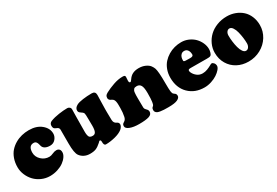

<svg xmlns="http://www.w3.org/2000/svg" viewBox="38 -1283 2965 2054"><g transform="rotate(-30 1521.0 -256.0)"><path d="M318.8 -527.3Q414.1 -527.3 471.9 -479Q529.8 -430.7 529.8 -365.2Q529.8 -329.6 504.2 -299.1Q478.5 -268.6 437 -268.6Q400.9 -268.6 377 -281.5Q353 -294.4 346.2 -319.8Q345.7 -321.3 343.8 -329.1Q341.8 -336.9 341.1 -338.9Q340.3 -340.8 338.4 -347.7Q336.4 -354.5 335.2 -356.4Q334 -358.4 331.3 -363.5Q328.6 -368.7 326.7 -370.4Q324.7 -372.1 321.3 -375.5Q317.9 -378.9 314.2 -380.1Q310.5 -381.3 305.9 -382.3Q301.3 -383.3 295.9 -383.3Q232.9 -383.3 232.9 -298.8Q232.9 -247.1 273.7 -208.5Q314.5 -169.9 370.1 -169.9Q392.1 -169.9 418 -182.1Q443.8 -194.3 467.8 -194.3Q487.8 -194.3 501 -181.9Q514.2 -169.4 514.2 -144Q514.2 -117.7 495.4 -89.8Q476.6 -62 445.3 -39.3Q414.1 -16.6 368.9 -2Q323.7 12.7 274.9 12.7Q221.2 12.7 172.9 -8.8Q124.5 -30.3 90.8 -65.7Q57.1 -101.1 37.4 -147.7Q17.6 -194.3 17.6 -243.2Q17.6 -300.3 34.7 -348.1Q51.8 -396 80.8 -428.5Q109.9 -460.9 148.7 -483.6Q187.5 -506.3 230.5 -516.8Q273.4 -527.3 318.8 -527.3Z M1140.6 -311.5V-277.3Q1140.6 -201.2 1142.3 -177.5Q1144 -153.8 1152.8 -143.6Q1156.7 -138.2 1162.8 -133.8Q1168.9 -129.4 1175.8 -125.7Q1182.6 -122.1 1184.6 -120.6Q1199.2 -110.8 1199.2 -91.3Q1199.2 -81.1 1190.9 -66.2Q1182.6 -51.3 1168.9 -40Q1133.8 -12.2 1073.5 2.7Q1013.2 17.6 961.4 17.6Q953.1 17.6 948.7 14.4Q944.3 11.2 939.9 2.4Q935.5 -6.3 935.5 -32.7Q935.5 -40 932.1 -45.7Q928.7 -51.3 923.3 -51.3Q918.9 -51.3 916 -49.3Q913.1 -47.4 908.7 -42.2Q904.3 -37.1 901.4 -34.7Q866.7 -3.4 838.4 8.5Q810.1 20.5 764.2 20.5Q724.1 20.5 693.1 4.6Q662.1 -11.2 643.6 -37.6Q617.7 -73.2 617.7 -189.9V-359.9Q617.7 -382.8 598.6 -392.6Q597.2 -393.6 583.5 -399.4Q569.8 -405.3 564.5 -410.6Q553.2 -420.4 553.2 -447.3Q553.2 -460.9 560.8 -472.7Q568.4 -484.4 583 -490.2Q629.9 -508.3 689 -516.8Q748 -525.4 793.9 -525.4Q809.6 -525.4 821.5 -514.9Q833.5 -504.4 833.5 -487.8Q833.5 -485.8 831.8 -394.5Q830.1 -303.2 830.1 -211.4Q830.1 -189.5 833.3 -174.1Q836.4 -158.7 840.8 -150.6Q845.2 -142.6 853.3 -138.4Q861.3 -134.3 867.9 -133.3Q874.5 -132.3 885.7 -132.3Q910.2 -132.3 921.6 -154.8Q933.1 -177.2 933.1 -230Q933.1 -244.1 932.6 -268.6Q932.1 -293 932.1 -310.5Q932.1 -368.7 928.2 -381.3Q925.3 -391.6 913.6 -400.9Q909.2 -404.3 898.7 -411.4Q888.2 -418.5 884.3 -422.4Q872.6 -432.6 872.6 -450.7Q872.6 -482.9 911.1 -503.4Q935.5 -517.1 989.7 -524.4Q1043.9 -531.7 1095.2 -531.7H1100.6Q1145 -531.7 1145 -486.3Q1145 -467.8 1142.8 -408.7Q1140.6 -349.6 1140.6 -311.5Z M1287.1 -240.7V-279.3Q1287.1 -331.1 1271.5 -350.6Q1265.1 -358.4 1251.5 -365.2Q1237.8 -372.1 1233.9 -375Q1218.8 -387.2 1218.8 -403.8Q1218.8 -420.4 1225.6 -431.9Q1232.4 -443.4 1254.4 -455.1Q1299.8 -479.5 1359.9 -500.5Q1419.9 -521.5 1473.1 -521.5Q1490.7 -521.5 1498.5 -517.6Q1506.3 -513.7 1506.3 -500.5Q1506.3 -493.2 1504.9 -476.8Q1503.4 -460.4 1503.4 -453.6Q1503.4 -428.7 1518.6 -428.7Q1527.3 -428.7 1540 -448.7Q1563.5 -484.4 1595 -499.3Q1626.5 -514.2 1668.9 -514.2Q1712.9 -514.2 1748 -498.5Q1783.2 -482.9 1800.8 -459.5Q1816.4 -438 1823.2 -418Q1830.1 -397.9 1833.7 -353.3Q1837.4 -308.6 1837.4 -222.2Q1837.4 -162.6 1840.8 -130.9Q1843.8 -109.4 1850.6 -97.7Q1854.5 -92.8 1863.3 -86.7Q1872.1 -80.6 1873.5 -79.1Q1884.8 -69.3 1884.8 -49.3Q1884.8 -24.9 1850.8 -8.5Q1816.9 7.8 1738.3 7.8Q1705.6 7.8 1683.1 6.8Q1660.6 5.9 1639.6 2.4Q1618.7 -1 1606.4 -6.8Q1594.2 -12.7 1587.2 -22.5Q1580.1 -32.2 1580.1 -46.4Q1580.1 -65.9 1588.4 -75.7Q1588.9 -76.2 1595.7 -82Q1602.5 -87.9 1606 -93.3Q1609.9 -100.6 1614.7 -127.9Q1620.1 -160.6 1620.1 -235.4Q1620.1 -304.7 1604 -331.3Q1587.9 -357.9 1555.2 -357.9Q1542 -357.9 1533 -355.5Q1523.9 -353 1517.8 -345.5Q1511.7 -337.9 1508.3 -330.3Q1504.9 -322.8 1503.2 -306.4Q1501.5 -290 1501.2 -276.4Q1501 -262.7 1501 -236.8Q1501 -150.4 1502.4 -123.5Q1502.9 -109.4 1513.2 -99.1Q1527.3 -85 1532.2 -77.6Q1539.6 -65.9 1539.6 -54.2Q1539.6 -18.6 1499.5 -5.6Q1459.5 7.3 1377.4 7.3Q1309.1 7.3 1265.4 -9.8Q1221.7 -26.9 1221.7 -55.2Q1221.7 -72.3 1229.5 -81.1Q1233.4 -85.4 1242.7 -91.3Q1252 -97.2 1256.3 -100.6Q1272 -114.7 1277.3 -141.1Q1287.1 -188.5 1287.1 -240.7Z M2201.2 -527.3Q2247.6 -527.3 2289.8 -508.8Q2332 -490.2 2361.1 -460.4Q2390.1 -430.7 2407.2 -392.6Q2424.3 -354.5 2424.3 -316.4Q2424.3 -293.9 2418 -274.7Q2411.6 -255.4 2406.2 -249.5Q2399.4 -241.7 2389.2 -239Q2378.9 -236.3 2349.1 -236.3L2151.9 -237.3Q2135.3 -237.3 2128.7 -233.4Q2122.1 -229.5 2122.1 -219.2Q2122.1 -210 2127 -198.7Q2140.6 -168 2169.4 -145.3Q2198.2 -122.6 2236.8 -122.6Q2267.1 -122.6 2296.4 -134Q2325.7 -145.5 2345 -156.7Q2364.3 -168 2370.1 -168Q2384.3 -168 2396.7 -152.8Q2409.2 -137.7 2409.2 -116.2Q2409.2 -97.7 2389.4 -74.2Q2369.6 -50.8 2338.6 -30.3Q2307.6 -9.8 2264.6 4.2Q2221.7 18.1 2180.7 18.1Q2061.5 18.1 1986.8 -56.2Q1912.1 -130.4 1912.1 -254.4Q1912.1 -307.1 1929 -352.5Q1945.8 -397.9 1974.1 -429.4Q2002.4 -460.9 2039.6 -483.4Q2076.7 -505.9 2117.7 -516.6Q2158.7 -527.3 2201.2 -527.3ZM2201.2 -331.1Q2240.2 -331.1 2240.2 -353.5Q2240.2 -388.7 2224.9 -409.4Q2209.5 -430.2 2183.1 -430.2Q2161.1 -430.2 2147.2 -418Q2133.3 -405.8 2127 -387.2Q2121.6 -372.1 2121.6 -346.2Q2121.6 -337.9 2129.6 -335Q2137.7 -332 2154.3 -332Z M2457 -248Q2457 -302.7 2479.7 -352.8Q2502.4 -402.8 2542 -440.4Q2581.5 -478 2638.7 -500.2Q2695.8 -522.5 2761.2 -522.5Q2815.9 -522.5 2864 -504.4Q2912.1 -486.3 2947.8 -453.9Q2983.4 -421.4 3003.9 -372.6Q3024.4 -323.7 3024.4 -265.6Q3024.4 -189.5 2984.6 -125Q2944.8 -60.5 2876.2 -23.2Q2807.6 14.2 2726.6 14.2Q2650.9 14.2 2589.6 -18.3Q2528.3 -50.8 2492.7 -110.8Q2457 -170.9 2457 -248ZM2806.6 -164.6Q2806.6 -196.3 2801.8 -233.9Q2796.9 -271.5 2787.6 -309.1Q2778.3 -346.7 2761.2 -371.6Q2744.1 -396.5 2722.7 -396.5Q2702.6 -396.5 2689.5 -378.9Q2676.3 -361.3 2676.3 -333.5Q2676.3 -297.9 2681.2 -259Q2686 -220.2 2695.6 -183.8Q2705.1 -147.5 2721.7 -123.8Q2738.3 -100.1 2759.3 -100.1Q2780.3 -100.1 2793.5 -119.4Q2806.6 -138.7 2806.6 -164.6Z"/></g></svg>

Font: Cooper* Black
Style: Regular
Weight: 900
Designer: Owen Earl
Foundry: indestructible type*
Version: Version 0.001